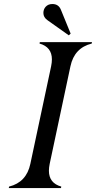

<svg xmlns="http://www.w3.org/2000/svg" viewBox="-20 -950 485 970"><path d="M244.6 -929.7Q275.9 -929.7 287.6 -900.9L336.9 -780.3L327.6 -771.5L220.2 -847.7Q199.2 -862.3 199.2 -884.3Q199.2 -902.8 210.4 -915.5Q223.1 -929.7 244.6 -929.7ZM24.4 0 25.9 -7.3Q113.8 -29.3 133.3 -122.1L238.3 -615.2Q242.2 -634.3 242.2 -649.9Q242.2 -712.4 179.7 -730L181.2 -737.3H444.8L443.4 -730Q355.5 -708 335.9 -615.2L231 -122.1Q227.1 -103 227.1 -87.4Q227.1 -24.9 289.6 -7.3L288.1 0Z"/></svg>

Font: Modern Antiqua
Style: Book Oblique
Weight: 400
Italic angle: -12°
Designer: Wojciech Kalinowski "wmk69" (wmk69@o2.pl)
Foundry: Wojciech Kalinowski "wmk69" (wmk69@o2.pl)
Version: Version 3.1.0; 2021-05-28